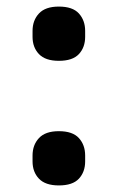

<svg xmlns="http://www.w3.org/2000/svg" viewBox="-20 -553 359 584"><path d="M159 11Q118 11 98.5 -9.5Q79 -30 79 -62V-80Q79 -112 98.5 -133Q118 -154 159 -154Q201 -154 220 -133Q239 -112 239 -80V-62Q239 -30 220 -9.5Q201 11 159 11ZM159 -368Q118 -368 98.5 -388.5Q79 -409 79 -441V-459Q79 -491 98.5 -512Q118 -533 159 -533Q201 -533 220 -512Q239 -491 239 -459V-441Q239 -409 220 -388.5Q201 -368 159 -368Z"/></svg>

Font: IBMPlexSans-SemiBold
Style: Regular
Weight: 600
Designer: Mike Abbink, Paul van der Laan, Pieter van Rosmalen
Foundry: Bold Monday
Version: Version 3.1